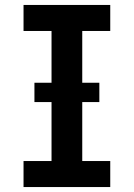

<svg xmlns="http://www.w3.org/2000/svg" viewBox="-20 -755 540 775"><path d="M75 0V-105H188V-630H75V-735H425V-630H312V-105H425V0ZM119 -343V-421H381V-343Z"/></svg>

Font: Iosevka Extrabold
Style: Regular
Weight: 800
Monospace: yes
Designer: Belleve Invis
Foundry: Belleve Invis
Version: Version 32.5.0; ttfautohint (v1.8.4)